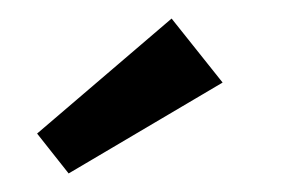

<svg xmlns="http://www.w3.org/2000/svg" viewBox="-20 -795 310 207"><path d="M165 -775 220 -706 54 -608 20 -651Z"/></svg>

Font: Carrois Gothic SC
Style: Regular
Weight: 400
Designer: Ralph du Carrois
Foundry: Ralph du Carrois
Version: Version 1.001